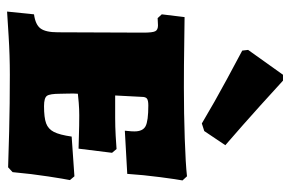

<svg xmlns="http://www.w3.org/2000/svg" viewBox="-162 -670 839 556"><g transform="rotate(90 258.0 -391.5)"><path d="M21 -70Q51 -74 62 -89Q73 -104 73 -139L74 -387Q74 -413 70 -421Q66 -429 53 -429L32 -428L21 -440L29 -506Q50 -506 108.5 -505Q167 -504 232 -504Q307 -504 381 -506.5Q455 -509 490 -513L502 -500Q499 -485 492.5 -435.5Q486 -386 483 -340L358 -333Q358 -336 359 -344Q360 -352 360 -361Q360 -385 345 -393Q330 -401 285 -401Q270 -401 265 -397Q260 -393 260 -382L256 -305H321Q346 -305 373 -306.5Q400 -308 411 -309L422 -296L410 -199Q400 -199 372 -200Q344 -201 313 -201Q296 -201 277 -199.5Q258 -198 251 -197Q250 -186 250.5 -170Q251 -154 251 -146Q251 -116 257 -107.5Q263 -99 287 -99Q320 -99 336.5 -105Q353 -111 361.5 -127.5Q370 -144 375 -179L490 -187L501 -174Q498 -160 490.5 -111.5Q483 -63 478 -8L464 5Q441 4 360.5 2Q280 0 196 0Q140 0 84.5 3.5Q29 7 13 8ZM126 -673 124 -690 196 -791H213Q229 -776 285 -725.5Q341 -675 400 -624L359 -563L337 -556Q273 -594 209 -628.5Q145 -663 126 -673Z"/></g></svg>

Font: Alegreya SC Black
Style: Regular
Weight: 900
Designer: Juan Pablo del Peral
Foundry: Huerta Tipografica
Version: Version 2.007; ttfautohint (v1.6)